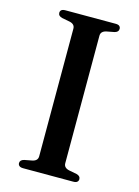

<svg xmlns="http://www.w3.org/2000/svg" viewBox="-109 -761 593 822"><g transform="rotate(15 188.0 -350.0)"><path d="M245.5 -67.5Q245.5 -57 251.8 -50.8Q258 -44.5 270 -42L304 -35.5Q321.5 -31 321.5 -17Q321.5 -9.5 316.2 -4.8Q311 0 299 0H77Q65 0 59.5 -4.8Q54 -9.5 54 -17Q54 -31 72 -35.5L106 -42Q118 -44.5 124 -50.8Q130 -57 130 -67.5V-632.5Q130 -643 124 -649.2Q118 -655.5 106 -658L72 -664.5Q54 -669 54 -683Q54 -691 59.5 -695.5Q65 -700 77 -700H299Q311 -700 316.2 -695.5Q321.5 -691 321.5 -683Q321.5 -669 304 -664.5L270 -658Q258 -655.5 251.8 -649.2Q245.5 -643 245.5 -632.5Z"/></g></svg>

Font: Fraunces 28pt
Style: Regular
Weight: 400
Version: Version 1.000;[b76b70a41]